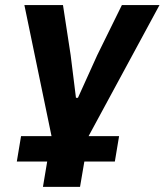

<svg xmlns="http://www.w3.org/2000/svg" viewBox="-20 -536 648 756"><path d="M149.1 199.9H295.1L312.1 100.1H432.2L448.9 0H328.8L608 -516H459.9L362.9 -318.9L286.9 -150.9H279.1L258.2 -318.9L228 -516H76L182.9 0H62.9L46.2 100.1H165.8Z"/></svg>

Font: Margiela Mono Italic Bold It
Style: Regular
Weight: 700
Designer: Mike Abbink, Paul van der Laan, Pieter van Rosmalen
Foundry: Bold Monday
Version: Version 2.003 2021